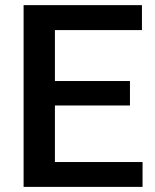

<svg xmlns="http://www.w3.org/2000/svg" viewBox="-20 -731 605 751"><path d="M537.6 -97.2V0H72.3V-710.9H535.2V-613.3H194.8V-414.1H488.3V-318.4H194.8V-97.2Z"/></svg>

Font: Vazirmatn UI FD Medium
Style: Regular
Weight: 500
Designer: Saber Rastikerdar
Foundry: Saber Rastikerdar
Version: Version 33.003